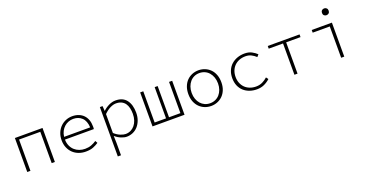

<svg xmlns="http://www.w3.org/2000/svg" viewBox="-37 -1512 4873 2548"><g transform="rotate(-20 2400.0 -238.0)"><path d="M105 0V-480H495V0H450V-442H150V0Z M930 12Q878 12 832 -5Q786 -22 751.5 -54.5Q717 -87 697 -134Q677 -181 677 -240Q677 -298 697 -345Q717 -392 750 -424.5Q783 -457 826.5 -474.5Q870 -492 917 -492Q966 -492 1006 -476.5Q1046 -461 1074 -432.5Q1102 -404 1117 -363Q1132 -322 1132 -270Q1132 -261 1132 -251.5Q1132 -242 1130 -233H722Q723 -183 740.5 -144Q758 -105 787 -79Q816 -53 853.5 -39.5Q891 -26 933 -26Q982 -26 1021 -40.5Q1060 -55 1094 -78L1112 -45Q1080 -23 1037 -5.5Q994 12 930 12ZM918 -454Q883 -454 850.5 -442Q818 -430 791.5 -406.5Q765 -383 747 -349Q729 -315 724 -271H1092Q1087 -364 1039 -409Q991 -454 918 -454Z M1305 217V-480H1343L1348 -411H1350Q1386 -446 1434 -469Q1482 -492 1529 -492Q1631 -492 1682 -425.5Q1733 -359 1733 -247Q1733 -186 1714.5 -138Q1696 -90 1665.5 -56.5Q1635 -23 1594 -5.5Q1553 12 1508 12Q1473 12 1429 -6Q1385 -24 1349 -56H1347L1350 42V217ZM1506 -27Q1545 -27 1578 -43Q1611 -59 1635 -88Q1659 -117 1672.5 -157.5Q1686 -198 1686 -247Q1686 -291 1677 -329Q1668 -367 1648.5 -394.5Q1629 -422 1597.5 -437.5Q1566 -453 1522 -453Q1484 -453 1439.5 -431.5Q1395 -410 1350 -365V-98Q1392 -60 1434.5 -43.5Q1477 -27 1506 -27Z M1874 0V-480H1918V-39H2079V-480H2121V-39H2282V-480H2326V0Z M2700 12Q2653 12 2610.5 -5Q2568 -22 2536 -54Q2504 -86 2485.5 -132.5Q2467 -179 2467 -239Q2467 -299 2485.5 -346.5Q2504 -394 2536 -426Q2568 -458 2610.5 -475Q2653 -492 2700 -492Q2747 -492 2789.5 -475Q2832 -458 2864 -426Q2896 -394 2914.5 -346.5Q2933 -299 2933 -239Q2933 -179 2914.5 -132.5Q2896 -86 2864 -54Q2832 -22 2789.5 -5Q2747 12 2700 12ZM2700 -27Q2740 -27 2774.5 -42.5Q2809 -58 2833.5 -86Q2858 -114 2872 -153Q2886 -192 2886 -239Q2886 -287 2872 -326Q2858 -365 2833.5 -393.5Q2809 -422 2774.5 -437.5Q2740 -453 2700 -453Q2659 -453 2625 -437.5Q2591 -422 2566.5 -393.5Q2542 -365 2528 -326Q2514 -287 2514 -239Q2514 -192 2528 -153Q2542 -114 2566.5 -86Q2591 -58 2625 -42.5Q2659 -27 2700 -27Z M3347 12Q3291 12 3243.5 -5Q3196 -22 3161 -54Q3126 -86 3106.5 -132.5Q3087 -179 3087 -239Q3087 -299 3107.5 -346.5Q3128 -394 3164 -426Q3200 -458 3247.5 -475Q3295 -492 3349 -492Q3409 -492 3450.5 -470Q3492 -448 3522 -419L3496 -389Q3465 -418 3430 -435.5Q3395 -453 3350 -453Q3302 -453 3262 -437.5Q3222 -422 3193.5 -393.5Q3165 -365 3149.5 -326Q3134 -287 3134 -239Q3134 -192 3149.5 -153Q3165 -114 3193 -86Q3221 -58 3261 -42.5Q3301 -27 3349 -27Q3398 -27 3438.5 -46.5Q3479 -66 3511 -96L3534 -65Q3496 -30 3450 -9Q3404 12 3347 12Z M3878 0V-442H3676V-480H4125V-442H3922V0Z M4538 0V-442H4297V-480H4582V0ZM4549 -597Q4529 -597 4515.5 -609.5Q4502 -622 4502 -645Q4502 -667 4515.5 -680Q4529 -693 4549 -693Q4569 -693 4582.5 -680Q4596 -667 4596 -645Q4596 -622 4582.5 -609.5Q4569 -597 4549 -597Z"/></g></svg>

Font: Source Code Pro Light
Style: Regular
Weight: 300
Monospace: yes
Designer: Paul D. Hunt, Teo Tuominen
Foundry: Adobe Systems Incorporated
Version: Version 2.030;PS 1.000;hotconv 16.6.51;makeotf.lib2.5.65220